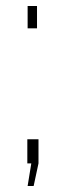

<svg xmlns="http://www.w3.org/2000/svg" viewBox="-20 -537 219 638"><path d="M71.8 -442.9V-517.1H103V-442.9ZM71.8 81.1 84 5.9H70.8V-74.2H107.9V5.9L91.8 81.1Z"/></svg>

Font: Rawline ExtraLight
Style: Regular
Weight: 275
Designer: Matt McInerney, Pablo Impallari, Rodrigo Fuenzalida
Foundry: Matt McInerney, Pablo Impallari, Rodrigo Fuenzalida
Version: Version 4.020;PS 004.020;hotconv 1.0.88;makeotf.lib2.5.64775